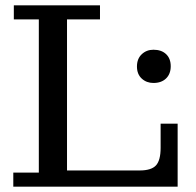

<svg xmlns="http://www.w3.org/2000/svg" viewBox="-20 -702 738 722"><path d="M30 0V-53H126V-629H32V-682H356V-629H232V0ZM232 0V-61H648V0ZM505 -61Q549 -61 566.5 -80Q584 -99 584 -146V-237H648V-61ZM557 -390Q531 -390 513 -406.5Q495 -423 495 -452Q495 -481 513 -498Q531 -515 557 -515Q587 -515 604.5 -498.5Q622 -482 622 -453Q622 -424 604.5 -407Q587 -390 557 -390Z"/></svg>

Font: Montagu Slab 24pt
Style: Regular
Weight: 400
Designer: Florian Karsten
Foundry: Florian Karsten
Version: Version 1.000